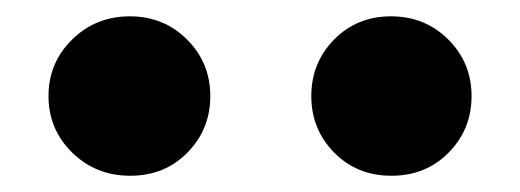

<svg xmlns="http://www.w3.org/2000/svg" viewBox="-20 -932 634 234"><path d="M67.9 -746.1Q39.1 -774.4 39.1 -814.9Q39.1 -855.5 67.9 -883.8Q96.7 -912.1 138.2 -912.1Q179.7 -912.1 208 -883.8Q236.3 -855.5 236.3 -814.9Q236.3 -774.4 208.5 -746.1Q180.7 -717.8 138.7 -717.8Q96.7 -717.8 67.9 -746.1ZM387.2 -746.1Q359.4 -774.4 359.4 -814.9Q359.4 -855.5 387.2 -883.8Q415 -912.1 456.5 -912.1Q498 -912.1 526.4 -883.8Q554.7 -855.5 554.7 -814.9Q554.7 -774.4 526.9 -746.1Q499 -717.8 457 -717.8Q415 -717.8 387.2 -746.1Z"/></svg>

Font: GenEi M Gothic v2 Heavy
Style: Regular
Weight: 800
Version: Version 2.0